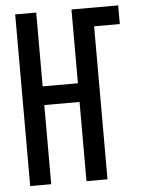

<svg xmlns="http://www.w3.org/2000/svg" viewBox="-53 -777 605 819"><g transform="rotate(-5 250.0 -367.5)"><path d="M43 0V-735H133V-419H284V-735H484V-655H374V0H284V-339H133V0Z"/></g></svg>

Font: Iosevka Bendy Medium
Style: Regular
Weight: 500
Monospace: yes
Designer: Belleve Invis
Foundry: Belleve Invis
Version: Version 30.1.2